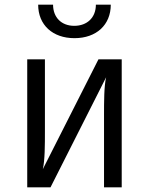

<svg xmlns="http://www.w3.org/2000/svg" viewBox="-20 -805 640 825"><path d="M300 -641C394 -641 456 -698 456 -785H392C392 -730 355 -694 299 -694C244 -694 208 -730 208 -785H144C144 -698 206 -641 300 -641ZM97 0H197L436 -473C427 -435 427 -367 427 -311V0H503V-550H403L164 -78C173 -116 173 -183 173 -240V-550H97Z"/></svg>

Font: JetBrains Mono Light
Style: Regular
Weight: 336
Monospace: yes
Designer: Philipp Nurullin, Konstantin Bulenkov
Foundry: JetBrains
Version: Version 2.305